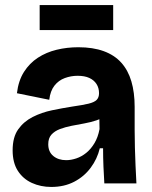

<svg xmlns="http://www.w3.org/2000/svg" viewBox="-20 -726 601 760"><path d="M183 14Q141 14 106 -2Q71 -18 50.5 -50Q30 -82 30 -131Q30 -183 52 -214Q74 -245 109.5 -263Q145 -281 186 -289.5Q227 -298 265 -304Q307 -310 330 -315.5Q353 -321 362.5 -330.5Q372 -340 372 -357Q372 -378 362 -393.5Q352 -409 333.5 -417.5Q315 -426 287 -426Q261 -426 236.5 -417Q212 -408 195.5 -387Q179 -366 175 -331L47 -357Q53 -407 75 -441.5Q97 -476 130 -497.5Q163 -519 204 -529Q245 -539 290 -539Q348 -539 390.5 -523.5Q433 -508 460 -478Q487 -448 500 -404Q513 -360 513 -303V-212Q513 -177 514 -141.5Q515 -106 516.5 -70.5Q518 -35 520 0H393Q391 -31 389.5 -66.5Q388 -102 388 -139H375Q365 -97 339 -62Q313 -27 273.5 -6.5Q234 14 183 14ZM242 -92Q261 -92 282 -99Q303 -106 321.5 -121Q340 -136 354 -159.5Q368 -183 374 -215L373 -271L397 -270Q384 -257 361.5 -249.5Q339 -242 314 -237.5Q289 -233 263.5 -228Q238 -223 217 -215Q196 -207 183.5 -193Q171 -179 171 -155Q171 -125 191 -108.5Q211 -92 242 -92ZM137 -607V-706H428V-607Z"/></svg>

Font: Bricolage Grotesque 28pt
Style: Bold
Weight: 700
Designer: Mathieu Triay
Foundry: Atelier Triay
Version: Version 1.000;gftools[0.9.30]